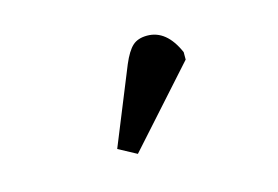

<svg xmlns="http://www.w3.org/2000/svg" viewBox="-46 -890 579 400"><g transform="rotate(-15 243.0 -690.5)"><path d="M210 -574 171 -595 238 -760Q249 -786 260.5 -796.5Q272 -807 292 -807Q334 -807 357 -754V-738Z"/></g></svg>

Font: Literata Medium
Style: Regular
Weight: 500
Designer: Latin by Veronika Burian and Jose Scaglione. Greek by Irene Vlachou. Cyrillic by Vera Evstafieva.
Foundry: TypeTogether
Version: Version 3.103; ttfautohint (v1.8.4.7-5d5b);gftools[0.9.29]